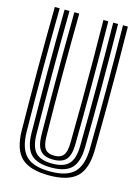

<svg xmlns="http://www.w3.org/2000/svg" viewBox="-122 -869 690 946"><g transform="rotate(15 223.5 -395.5)"><path d="M223.8 9Q126 9 82.1 -32.3Q38.3 -73.6 37 -170.5Q36.1 -244.3 35.5 -322.4Q34.9 -400.5 34.9 -480.7Q34.9 -561 35.4 -641.4Q36 -721.8 37 -800H62Q61 -724.2 60.4 -644.3Q59.8 -564.4 59.8 -483.6Q59.8 -402.9 60.4 -324Q61 -245.1 62 -170.8Q63.3 -85.6 100.7 -48.3Q138.1 -11.1 223.8 -11.1Q309 -11.1 346.3 -48.3Q383.5 -85.6 384.8 -170.8Q385.9 -244.6 386.4 -322.7Q386.9 -400.7 386.9 -480.9Q386.9 -561.1 386.4 -641.6Q386 -722 384.8 -800H409.7Q411.1 -698.9 411.6 -592.7Q412.1 -486.5 411.6 -379.8Q411.2 -273.2 409.7 -170.5Q408.4 -73.4 364.7 -32.2Q321 9 223.8 9ZM223.8 -31.2Q151.6 -31.2 119.8 -63.4Q88 -95.5 86.9 -170.3Q86 -250.7 85.4 -327.2Q84.8 -403.7 84.8 -479.9Q84.8 -556.1 85.3 -635.3Q85.8 -714.4 86.9 -800H111.9Q110.8 -716.3 110.2 -636Q109.6 -555.6 109.7 -477.7Q109.8 -399.8 110.4 -323.4Q110.9 -247 111.9 -171.3Q112.8 -106.7 138.6 -79Q164.5 -51.3 223.8 -51.3Q282.8 -51.3 308.4 -79.1Q334 -106.8 334.9 -171.3Q336 -246.5 336.5 -324.8Q337 -403.1 337 -482.7Q337 -562.4 336.5 -642.2Q336 -722 334.9 -800H359.8Q360.9 -715 361.4 -634.5Q361.9 -553.9 361.9 -476.4Q361.9 -398.9 361.3 -322.8Q360.8 -246.7 359.8 -170.3Q358.9 -96 327.5 -63.6Q296.1 -31.2 223.8 -31.2ZM223.8 -71.5Q178.4 -71.5 158.1 -94.5Q137.7 -117.6 136.8 -172.1Q135.5 -269.7 135 -375.1Q134.5 -480.5 135 -588.2Q135.4 -695.9 136.8 -800H161.8Q160.9 -725.6 160.3 -649.1Q159.7 -572.6 159.7 -494Q159.7 -415.5 160.2 -335Q160.7 -254.5 162.1 -172.1Q162.7 -127.9 177.2 -109.7Q191.7 -91.6 223.8 -91.6Q255.4 -91.6 269.7 -109.7Q284 -127.9 284.7 -172.1Q286.4 -280.6 286.8 -385.6Q287.3 -490.5 286.8 -593.7Q286.3 -696.9 284.9 -800H309.9Q311 -724.8 311.5 -645.2Q312 -565.6 312 -485Q312 -404.5 311.5 -325.4Q311 -246.4 309.9 -172.1Q309 -117.4 288.8 -94.4Q268.6 -71.5 223.8 -71.5Z"/></g></svg>

Font: Big Shoulders Inline Thin
Style: Regular
Weight: 100
Designer: Patric King
Foundry: XO Type Co
Version: Version 2.002